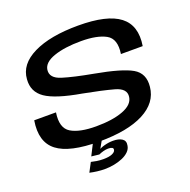

<svg xmlns="http://www.w3.org/2000/svg" viewBox="-146 -823 1118 1131"><g transform="rotate(-20 413.5 -258.0)"><path d="M322 167Q351 167 379.8 161.5Q408.5 156 433.2 145.5Q458 135 474.2 119Q490.5 103 493.5 82Q499 53.5 478.5 40Q458 26.5 422.5 26.5Q395.5 26.5 368.5 33.8Q341.5 41 327.5 51.5L320 75Q332.5 69 349 64.5Q365.5 60 379.5 60Q396 60 404.2 64.5Q412.5 69 410 79.5Q408 92 388.2 100.5Q368.5 109 333.5 109Q311 109 291.5 105.8Q272 102.5 257.5 99L227.5 156Q250 161 274 164Q298 167 322 167ZM320 75 362 0.5H306L271 69.5ZM345.5 3.5Q524.5 3.5 625.5 -49Q726.5 -101.5 736 -197.5Q745 -280 681.8 -316.5Q618.5 -353 452.5 -383Q332 -405 264 -426.2Q196 -447.5 202.5 -498Q208.5 -543 275.8 -566.2Q343 -589.5 446 -589.5Q546.5 -589.5 601 -559.5Q655.5 -529.5 641.5 -437.5H778Q798 -562 720.2 -621.8Q642.5 -681.5 461.5 -681.5Q285.5 -681.5 181 -630.2Q76.5 -579 70.5 -487Q64 -410 126.5 -367Q189 -324 348.5 -296.5Q466.5 -274 537.2 -254.5Q608 -235 600.5 -183.5Q594 -136.5 528.2 -111.8Q462.5 -87 359.5 -87Q255.5 -87 202.8 -119Q150 -151 164.5 -245.5H28Q6.5 -115 83.5 -55.8Q160.5 3.5 345.5 3.5Z"/></g></svg>

Font: Anybody Expanded Medium
Style: Italic
Weight: 500
Width: 7
Italic angle: -10°
Version: Version 1.113;gftools[0.9.25]